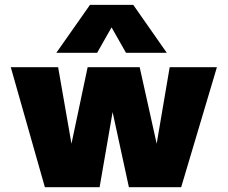

<svg xmlns="http://www.w3.org/2000/svg" viewBox="-20 -780 949 800"><path d="M355 -759.8H535.2L674.8 -560.1H504.9L444.8 -666L384.8 -560.1H214.8ZM24.9 -500H222.2L277.8 -181.2L345.2 -500H562L632.8 -181.2L687 -500H883.8L734.9 0H517.1L449.2 -313L395 0H167Z"/></svg>

Font: Overused Grotesk Black
Style: Regular
Weight: 900
Version: Version 0.002